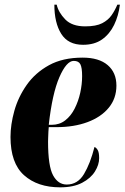

<svg xmlns="http://www.w3.org/2000/svg" viewBox="-20 -793 534 823"><path d="M238 10Q141 10 83 -42Q25 -94 25 -206Q25 -259 41.5 -318Q58 -377 94.5 -429Q131 -481 190 -513.5Q249 -546 334 -546Q404 -546 441.5 -514Q479 -482 479 -426Q479 -371 446 -331Q413 -291 355 -269.5Q297 -248 222 -248H189Q188 -242 187.5 -229Q187 -216 186.5 -203.5Q186 -191 186 -186Q186 -81 207.5 -41.5Q229 -2 266 -2Q313 -2 340 -47Q367 -92 385 -163Q393 -160 399 -149.5Q405 -139 405 -115Q405 -87 387 -58Q369 -29 332 -9.5Q295 10 238 10ZM202 -258Q235 -258 259.5 -277Q284 -296 300 -327.5Q316 -359 324 -395.5Q332 -432 332 -467Q332 -503 324.5 -517.5Q317 -532 296 -532Q265 -532 234.5 -462Q204 -392 189 -258ZM336 -601Q272 -601 242.5 -648Q213 -695 213 -773H223Q231 -739 260 -709.5Q289 -680 345 -680Q392 -680 418 -693.5Q444 -707 458.5 -728Q473 -749 483 -773H494Q488 -725 469 -686Q450 -647 417.5 -624Q385 -601 336 -601Z"/></svg>

Font: Noto Serif Display ExtraCondensed Black
Style: Italic
Weight: 900
Width: 2
Italic angle: -12°
Designer: Monotype Design Team
Foundry: Monotype Imaging Inc.
Version: Version 2.009